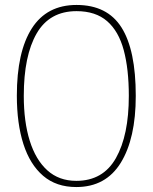

<svg xmlns="http://www.w3.org/2000/svg" viewBox="-20 -745 617 775"><path d="M288 10Q207 10 154 -35.5Q101 -81 74.5 -163.5Q48 -246 48 -359Q48 -536 108.5 -630.5Q169 -725 289 -725Q413 -725 470.5 -634Q528 -543 528 -358Q528 -186 467.5 -88Q407 10 288 10ZM288 -15Q396 -15 448 -107Q500 -199 500 -358Q500 -466 479.5 -542.5Q459 -619 412.5 -659.5Q366 -700 289 -700Q180 -700 128 -610Q76 -520 76 -358Q76 -254 100 -177Q124 -100 171 -57.5Q218 -15 288 -15Z"/></svg>

Font: Noto Serif Thai Condensed Thin
Style: Regular
Weight: 100
Width: 3
Designer: Monotype Design Team
Foundry: Monotype Imaging Inc.
Version: Version 2.001; ttfautohint (v1.8.4.7-5d5b)